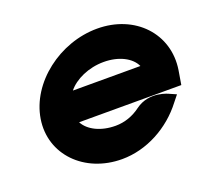

<svg xmlns="http://www.w3.org/2000/svg" viewBox="-89 -571 751 692"><g transform="rotate(-20 286.5 -225.5)"><path d="M43 -226C22 -95 126 11 270 11C365 11 457 -40 515 -116L535 -141L510 -152C510 -152 443 -186 385 -143C357 -122 324 -110 289 -110C232 -110 187 -133 169 -167H561L570 -221C591 -355 490 -462 345 -462C201 -462 64 -357 43 -226ZM187 -282C214 -316 268 -341 326 -341C384 -341 430 -317 446 -282Z"/></g></svg>

Font: Charger Pro
Style: UltraExtObl
Weight: 900
Designer: Jasper
Foundry: Cannot Into Space Fonts
Version: Version 1.09